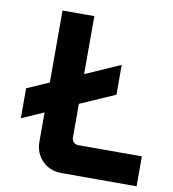

<svg xmlns="http://www.w3.org/2000/svg" viewBox="-79 -770 756 839"><g transform="rotate(10 298.5 -350.0)"><path d="M33.2 -205.1V-337.9L130.9 -380.9V-700.2H272V-442.9L426.8 -511.2V-378.9L272 -311V-161.1Q272 -148.9 280.3 -140.9Q288.6 -132.8 300.8 -132.8H583V0H250Q198.2 0 164.6 -33.7Q130.9 -67.4 130.9 -119.1V-248Z"/></g></svg>

Font: SUSE
Style: Bold
Weight: 700
Designer: Rene Bieder
Foundry: SUSE
Version: Version 1.000